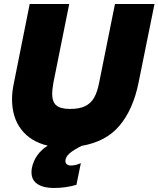

<svg xmlns="http://www.w3.org/2000/svg" viewBox="-20 -719 790 957"><path d="M750 -699 670 -304Q643 -173 576 -93Q509 -13 387 8Q345 29 325.5 46.5Q306 64 306 84Q306 94 313.5 100Q321 106 334 106Q357 106 383 94L361 202Q309 218 248 218Q197 218 167 198.5Q137 179 137 140Q137 126 139 118Q146 83 166.5 54.5Q187 26 218 7Q133 -13 86.5 -73Q40 -133 40 -224Q40 -262 49 -304L128 -699H325L246 -306Q240 -269 240 -252Q240 -211 261 -193.5Q282 -176 329 -176Q376 -176 404.5 -190Q433 -204 449 -232Q465 -260 474 -306L553 -699Z"/></svg>

Font: Readiness ExtraBold
Style: Italic
Weight: 800
Italic angle: -12°
Designer: Katatrad Team
Foundry: CadsonDemak
Version: Version 1.00;January 16, 2020;FontCreator 12.0.0.2550 64-bit